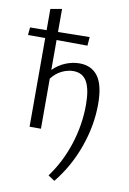

<svg xmlns="http://www.w3.org/2000/svg" viewBox="-126 -780 760 1132"><g transform="rotate(10 253.5 -214.0)"><path d="M388 -184Q388 -277 362.5 -322.5Q337 -368 281 -368Q247 -368 212 -351Q177 -334 151 -300V0H83V-531H-20L-16 -577L83 -578V-705L151 -717V-579L340 -582L336 -530L151 -531V-352Q184 -385 225.5 -402Q267 -419 309 -419Q381 -419 419.5 -367Q458 -315 458 -200Q458 -74 412.5 55Q367 184 282 289L243 263Q313 168 350.5 51.5Q388 -65 388 -184Z"/></g></svg>

Font: LXGW Bright GB
Style: Regular
Weight: 400
Designer: Christian Thalmann (Catharsis Fonts)
Foundry: LXGW / Christian Thalmann (Catharsis Fonts) / Fontworks Inc.
Version: Version 5.510